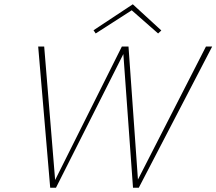

<svg xmlns="http://www.w3.org/2000/svg" viewBox="-20 -875 1009 895"><path d="M969 -658 627 0H600L555 -623L241 0H214L158 -658H186L237 -36L548 -658H579L623 -38L940 -658ZM717 -719 594 -827 426 -719 416 -734 599 -855 732 -733Z"/></svg>

Font: Ysabeau Extralight
Style: Italic
Weight: 200
Italic angle: -12°
Designer: Christian Thalmann (Catharsis Fonts)
Version: Version 0.003